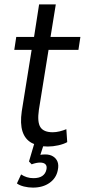

<svg xmlns="http://www.w3.org/2000/svg" viewBox="-20 -658 386 874"><path d="M198 9Q154 9 124 -7.5Q94 -24 82.5 -59.5Q71 -95 79 -151L124 -431H45L54 -490H135L158 -638H234L210 -490H346L337 -431H201L157 -158Q149 -102 164 -79Q179 -56 220 -56Q235 -56 251.5 -60Q268 -64 282 -70L286 -11Q270 -2 245.5 3.5Q221 9 198 9ZM130 196Q109 196 89 191Q69 186 57 177L76 136Q88 144 102 148.5Q116 153 132 153Q158 153 172.5 143Q187 133 191 115Q195 99 187.5 90.5Q180 82 162 82Q154 82 144.5 84Q135 86 124 90L112 77L140 -18H185L160 58L141 54Q150 49 162 47Q174 45 186 45Q207 45 221.5 54Q236 63 242 78.5Q248 94 243 117Q236 153 205.5 174.5Q175 196 130 196Z"/></svg>

Font: Nunito Sans 10pt Condensed
Style: Italic
Weight: 400
Width: 3
Italic angle: -9°
Designer: Vernon Adams
Foundry: Vernon Adams
Version: Version 3.101;gftools[0.9.27]